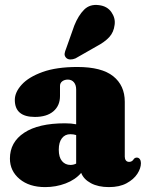

<svg xmlns="http://www.w3.org/2000/svg" viewBox="-20 -752 596 784"><path d="M20.5 -104.5Q20.5 -171.5 78.8 -210Q137 -248.5 245.5 -248.5Q271.5 -248.5 291 -244.5V-386.5Q291 -405 281.8 -416Q272.5 -427 257 -427Q243.5 -427 234.2 -420Q225 -413 225 -401V-360Q225 -320.5 198 -297.5Q171 -274.5 122.5 -274.5Q40.5 -274.5 40.5 -344Q40.5 -375.5 68.8 -406.5Q97 -437.5 153.8 -458Q210.5 -478.5 296 -478.5Q395 -478.5 442.2 -440.8Q489.5 -403 489.5 -336.5V-112Q489.5 -103 494 -97Q498.5 -91 507.5 -91Q520 -91 527 -103.5Q532 -108.5 538.5 -108.5Q546.5 -108.5 551 -102Q555.5 -95.5 555.5 -86Q555.5 -65 540.8 -42.2Q526 -19.5 497 -3.8Q468 12 425 12Q381 12 351.2 -4Q321.5 -20 311.5 -46Q287.5 -18 248 -3Q208.5 12 164.5 12Q99.5 12 60 -21Q20.5 -54 20.5 -104.5ZM220 -140.5Q220 -110 233.2 -94.2Q246.5 -78.5 268 -78.5Q280 -78.5 291 -84V-200.5Q280.5 -204 267 -204Q245.5 -204 232.8 -187.5Q220 -171 220 -140.5ZM283.5 -648Q300 -689 323.5 -712.5Q347 -736 384 -731Q418 -727 435 -702.2Q452 -677.5 448 -650.5Q444.5 -620.5 426.2 -600.5Q408 -580.5 373 -562L288 -513.5Q277.5 -509 266.8 -509.2Q256 -509.5 249.5 -516.5Q242.5 -524.5 244 -533.8Q245.5 -543 250 -553.5Z"/></svg>

Font: Fraunces 72pt Soft Black
Style: Regular
Weight: 900
Version: Version 1.000;[b76b70a41]